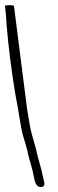

<svg xmlns="http://www.w3.org/2000/svg" viewBox="-52 -621 229 764"><path d="M3.6 -597C2.8 -601.6 -33.2 -601.8 -32.4 -597C-29.3 -578.1 -26.5 -541.6 -25.6 -520C-18.7 -437.7 -6.6 -340.2 8.2 -251C12.4 -229.7 16.2 -208.7 19.7 -188L29.2 -131C32.1 -113.7 35.5 -97.3 39.3 -82C46.2 -60.5 56.3 -28 60 -6C67.2 24.2 77.6 51.6 82.5 81C86 102.1 92.2 125.8 113 123C133.6 120.2 121.6 99.5 118.5 81C113.4 50.5 103 23 95.7 -8C94 -18 91 -30 86.7 -44C76.5 -81.6 71.3 -94 65.2 -131L55.7 -188Z"/></svg>

Font: CiSf OpenHand
Style: OpObl
Weight: 400
Foundry: Cannot Into Space Fonts
Version: Version 0.7892